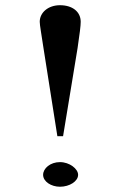

<svg xmlns="http://www.w3.org/2000/svg" viewBox="-20 -706 460 733"><path d="M208.9 6.9C245.5 6.9 278.2 -13.9 278.2 -38.6C278.2 -61.4 245.5 -87.1 208.9 -87.1C172.3 -87.1 144.6 -63.4 144.6 -38.6C144.6 -12.9 175.2 6.9 208.9 6.9ZM199 -186.1H220.8L276.2 -522.8C284.2 -577.2 288.1 -606.9 288.1 -622.8C288.1 -661.4 256.4 -686.1 208.9 -686.1C164.4 -686.1 131.7 -658.4 131.7 -622.8C131.7 -609.9 138.6 -573.3 145.5 -525.7Z"/></svg>

Font: Biblismive
Style: Regular
Weight: 400
Designer: Susan Drake
Foundry: Susan Drake
Version: Version 1.0; ttfautohint (v1.8.4.7-5d5b)